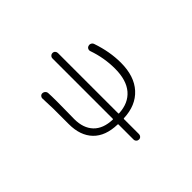

<svg xmlns="http://www.w3.org/2000/svg" viewBox="-195 -938 1391 1391"><g transform="rotate(-45 500.0 -242.5)"><path d="M701.2 -501Q697.3 -512.7 702.6 -523.4Q708 -534.2 719.7 -537.1Q731.4 -541 742.7 -535.2Q753.9 -529.3 757.8 -517.6Q798.8 -398.4 798.8 -285.2Q798.8 -146.5 727.5 -68.4Q656.2 9.8 530.3 14.6Q525.4 14.6 525.4 19.5V172.9Q525.4 184.6 517.6 192.9Q509.8 201.2 498 201.2Q486.3 201.2 478 192.9Q469.7 184.6 469.7 172.9V19.5Q469.7 14.6 465.8 14.6Q343.8 11.7 280.3 -54.2Q216.8 -120.1 216.8 -237.3V-393.6L212.9 -504.9Q212.9 -514.6 219.7 -522.5Q227.5 -531.2 238.3 -531.2Q251 -531.2 260.3 -522.9Q269.5 -514.6 270.5 -502Q272.5 -473.6 272.5 -410.2Q272.5 -373 271.5 -310.1Q270.5 -247.1 270.5 -235.4Q270.5 -142.6 320.3 -90.3Q370.1 -38.1 465.8 -35.2Q469.7 -35.2 469.7 -39.1V-657.2Q469.7 -668.9 478 -677.2Q486.3 -685.5 498 -685.5Q509.8 -685.5 517.6 -677.2Q525.4 -668.9 525.4 -657.2V-39.1Q525.4 -35.2 530.3 -35.2Q629.9 -40 684.1 -103.5Q738.3 -167 738.3 -285.2Q738.3 -395.5 701.2 -501Z"/></g></svg>

Font: Gen Jyuu Gothic L Monospace Light
Style: Regular
Weight: 300
Designer: [Source Han Sans]
Ryoko NISHIZUKA  (kana & ideographs); Paul D. Hunt (Latin, Greek & Cyrillic); Wenlong ZHANG  (bopomofo
Version: Version 1.002.20150607